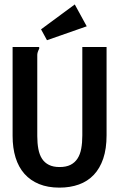

<svg xmlns="http://www.w3.org/2000/svg" viewBox="-20 -836 540 870"><path d="M37.1 0ZM37.1 -623H155.8Q157.7 -621.6 158 -620.6Q158.2 -619.6 158.2 -618.2Q158.2 -616.2 157 -614Q155.8 -611.8 154.3 -608.4Q152.8 -605 151.1 -600.1Q149.4 -595.2 148.9 -587.9V-219.2Q148.9 -187 153.8 -160.9Q158.7 -134.8 170.4 -116.7Q182.1 -98.6 201.7 -88.9Q221.2 -79.1 250 -79.1Q279.8 -79.1 299.6 -89.1Q319.3 -99.1 331.3 -117.7Q343.3 -136.2 348.1 -162.6Q353 -189 353 -222.2V-623H462.9V-223.1Q462.9 -162.1 447.8 -117.4Q432.6 -72.8 404.8 -43.5Q377 -14.2 337.4 0Q297.9 14.2 249 14.2Q196.8 14.2 157.2 -2Q117.7 -18.1 90.8 -48.3Q64 -78.6 50.5 -122.1Q37.1 -165.5 37.1 -220.2ZM373 -716.8 192.9 -653.8 166 -703.1 318.8 -815.9Z"/></svg>

Font: InconsolataGo
Style: Bold
Weight: 700
Designer: Raph Levien, Kirill Tkachev(cyreal.org)
Foundry: Raph Levien, Kirill Tkachev(cyreal.org)
Version: Version 1.015; ttfautohint (v0.92) -l 8 -r 50 -G 200 -x 14 -